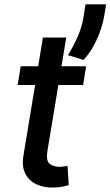

<svg xmlns="http://www.w3.org/2000/svg" viewBox="-20 -847 503 874"><path d="M372.2 -545.5 358.3 -460.2H245.7L196 -160.5Q188.6 -114.3 206.3 -101Q224.1 -87.7 250 -87.7Q262.8 -87.7 272.2 -89.5Q281.6 -91.3 287.3 -92.3L293 -4.6Q282.3 -1.1 264.4 2.7Q246.4 6.4 221.2 6.7Q179 7.5 145.4 -8.3Q111.9 -24.1 95.2 -56.6Q78.5 -89.1 86.6 -138.5L139.9 -460.2H60.4L74.2 -545.5H153.8L175.4 -676.1H281.6L259.9 -545.5ZM463.1 -827.4 454.2 -773.1Q445.3 -722.3 421.3 -668.5Q397.4 -614.7 360.4 -574.2L289.4 -595.9Q313.9 -635.7 333.5 -679.9Q353 -724.1 360.1 -769.2L369.3 -827.4Z"/></svg>

Font: Inter UI Medium
Style: Italic
Weight: 500
Italic angle: 9.39999°
Designer: Rasmus Andersson
Foundry: rsms
Version: 3.2;8d6f07862